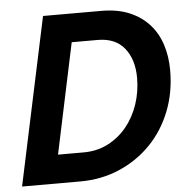

<svg xmlns="http://www.w3.org/2000/svg" viewBox="-51 -760 795 811"><g transform="rotate(-5 346.0 -355.0)"><path d="M161 -710H408Q477 -710 527.5 -688.5Q578 -667 611 -630Q644 -593 660 -543Q676 -493 676 -435Q676 -341 644.5 -261.5Q613 -182 556.5 -124Q500 -66 423.5 -33Q347 0 257 0H10ZM282 -121Q339 -121 385.5 -145Q432 -169 465 -209.5Q498 -250 516 -303Q534 -356 534 -415Q534 -493 495.5 -541Q457 -589 382 -589H272L173 -121Z"/></g></svg>

Font: PTCRaleway
Style: Bold Italic
Weight: 700
Italic angle: -12°
Designer: Matt McInerney, Pablo Impallari, Rodrigo Fuenzalida
Foundry: Matt McInerney, Pablo Impallari, Rodrigo Fuenzalida
Version: Version 3.000g; ttfautohint (v1.5) -l 8 -r 28 -G 28 -x 14 -D